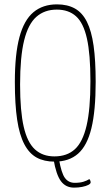

<svg xmlns="http://www.w3.org/2000/svg" viewBox="-20 -730 506 879"><path d="M319 129Q281 129 259 99.5Q237 70 225 -1H250Q261 63 277.5 85Q294 107 322 107Q346 107 362 102Q378 97 389 90Q392 93 393.5 97Q395 101 395 105Q395 111 384.5 116.5Q374 122 356.5 125.5Q339 129 319 129ZM230 10Q182 10 148 -8.5Q114 -27 91.5 -69.5Q69 -112 58.5 -182Q48 -252 48 -355Q48 -482 69 -560Q90 -638 133 -674Q176 -710 241 -710Q289 -710 323 -691Q357 -672 378 -630Q399 -588 408.5 -520.5Q418 -453 418 -355Q418 -223 398.5 -143Q379 -63 337.5 -26.5Q296 10 230 10ZM229 -14Q287 -14 323 -47Q359 -80 376.5 -155.5Q394 -231 394 -358Q394 -482 378 -553.5Q362 -625 328 -655.5Q294 -686 240 -686Q184 -686 146.5 -653Q109 -620 90.5 -545Q72 -470 72 -343Q72 -222 88.5 -150Q105 -78 140 -46Q175 -14 229 -14Z"/></svg>

Font: Yanone Kaffeesatz ExtraLight
Style: Regular
Weight: 200
Designer: Yanone (Cyrillic: Daniel Pouzeot, Huerta Tipografica, and Cyreal)
Foundry: Yanone
Version: Version 2.003